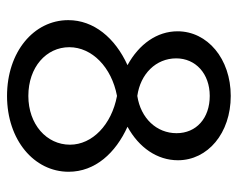

<svg xmlns="http://www.w3.org/2000/svg" viewBox="-86 -589 686 554"><g transform="rotate(90 257.0 -312.0)"><path d="M345.7 -336.9C406.2 -370.1 442.4 -422.9 442.4 -482.4C442.4 -568.4 364.3 -634.8 256.8 -634.8C149.4 -634.8 70.3 -567.4 70.3 -481.4C70.3 -421.9 107.4 -370.1 168 -336.9C88.9 -300.8 38.1 -239.3 38.1 -166C38.1 -66.4 129.9 10.7 256.8 10.7C383.8 10.7 475.6 -67.4 475.6 -167C475.6 -244.1 420.9 -302.7 345.7 -336.9ZM148.4 -477.5C148.4 -533.2 192.4 -574.2 256.8 -574.2C321.3 -574.2 364.3 -535.2 364.3 -478.5C364.3 -420.9 321.3 -375 256.8 -365.2C193.4 -374 148.4 -418.9 148.4 -477.5ZM256.8 -50.8C173.8 -50.8 116.2 -102.5 116.2 -168.9C116.2 -234.4 173.8 -291 256.8 -306.6C339.8 -291 397.5 -235.4 397.5 -170.9C397.5 -103.5 338.9 -50.8 256.8 -50.8Z"/></g></svg>

Font: Ed Sans Neue
Style: Regular
Weight: 400
Designer: Stephen Hutchings
Version: Version 1.004;PS 001.004;hotconv 1.0.88;makeotf.lib2.5.64775